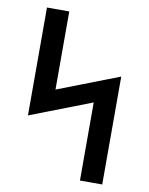

<svg xmlns="http://www.w3.org/2000/svg" viewBox="-83 -796 666 857"><g transform="rotate(10 250.0 -367.5)"><path d="M339 0V-354L60 -246V-735H161V-381L440 -489V0Z"/></g></svg>

Font: Iosevka Curly Semibold
Style: Regular
Weight: 600
Monospace: yes
Designer: Belleve Invis
Foundry: Belleve Invis
Version: Version 22.1.2; ttfautohint (v1.8.4)